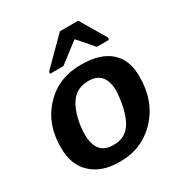

<svg xmlns="http://www.w3.org/2000/svg" viewBox="-176 -876 962 1016"><g transform="rotate(-30 305.5 -368.5)"><path d="M579 -333Q581 -182 490.5 -85Q400 12 261 10Q155 10 93 -47.5Q31 -105 31 -205Q28 -351 116.5 -445.5Q205 -540 344 -538Q458 -538 518.5 -485Q579 -432 579 -333ZM435 -323Q435 -444 333 -444Q278 -444 245 -414Q213 -386 193 -325Q175 -266 175 -210Q175 -84 276 -84Q353 -81 390 -143.5Q427 -206 435 -323ZM446 -747 538 -591 536 -578H462L381 -671H379L258 -578H176L178 -591L334 -747Z"/></g></svg>

Font: Libra Sans
Style: Bold Italic
Weight: 700
Italic angle: -12°
Foundry: Context Ltd
Version: Version 1.002